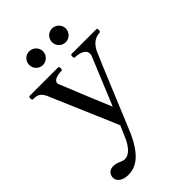

<svg xmlns="http://www.w3.org/2000/svg" viewBox="-260 -759 1084 1084"><g transform="rotate(-45 281.5 -217.0)"><path d="M194 -552C224 -552 249 -577 249 -607C249 -637 224 -662 194 -662C163 -662 139 -637 139 -607C139 -577 163 -552 194 -552ZM376 -552C406 -552 431 -577 431 -607C431 -637 406 -662 376 -662C345 -662 321 -637 321 -607C321 -577 345 -552 376 -552ZM352 -482C346 -482 345 -477 345 -469C345 -461 346 -455 352 -455C384 -455 427 -443 427 -411C427 -406 427 -401 425 -395C416 -372 357 -230 306 -107C279 -170 200 -363 184 -404C182 -407 181 -409 180 -412C179 -416 178 -419 178 -422C178 -443 205 -454 244 -455C250 -455 252 -461 252 -469C252 -477 250 -482 244 -482H17C12 -482 10 -477 10 -469C10 -461 12 -455 17 -455C48 -455 70 -450 87 -412C101 -380 227 -86 262 -3C246 35 233 63 229 73C207 121 176 151 148 151C116 151 108 132 71 132C41 132 23 151 23 178C23 205 51 228 95 228C141 228 206 213 270 73C282 46 443 -347 464 -392C487 -439 517 -453 547 -455C554 -456 557 -460 557 -469C557 -477 555 -482 550 -482Z"/></g></svg>

Font: Shippori Mincho OTF Medium
Style: Regular
Weight: 500
Designer: FONTDASU
Foundry: FONTDASU / Google Inc. / but / Adobe
Version: Version 3.300;hotconv 1.0.109;makeotfexe 2.5.65596